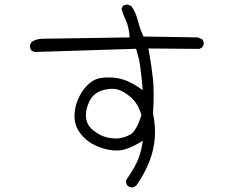

<svg xmlns="http://www.w3.org/2000/svg" viewBox="-20 -779 1040 848"><path d="M559.1 -187Q525.9 -167.5 493.7 -167.5Q461.4 -167.5 436.5 -177.2Q412.1 -186.5 389.2 -205.6Q359.4 -230 359.4 -270Q359.4 -296.4 373 -327.6Q390.6 -367.2 432.1 -379.9Q456.1 -386.7 475.1 -386.7Q487.8 -386.7 497.3 -384.3Q506.8 -381.8 513.9 -378.7Q521 -375.5 528.3 -371.1Q542.5 -362.8 557.6 -349.6Q588.9 -322.8 603.5 -274.4L604.5 -270.5L603.5 -266.1Q582.5 -203.6 559.1 -187ZM664.6 -196.8Q664.6 -235.8 655.8 -277.3Q658.7 -325.7 658.7 -363Q658.7 -400.4 655.8 -428.2Q649.9 -485.4 638.2 -549.3L635.7 -564.9L860.4 -563L873 -569.3L879.4 -582.5Q879.9 -584 879.9 -585Q879.9 -596.7 874 -604.5L854.5 -613.8L613.3 -617.7L609.9 -626Q595.7 -659.7 586.9 -694.8Q579.1 -725.1 560.5 -751.5L546.4 -758.3Q544.9 -758.8 543.9 -758.8Q531.7 -758.8 522.9 -752.9L516.6 -740.7Q522.5 -717.3 533.2 -695.3Q546.9 -668 551.3 -628.4L552.7 -613.8L168 -607.9Q140.6 -607.9 119.6 -593.8L112.8 -579.6Q112.3 -578.1 112.3 -577.1Q112.3 -564.9 118.2 -556.2L131.8 -549.3L581.1 -563.5Q588.9 -537.6 592.8 -521Q596.7 -504.4 598.6 -490.2Q600.6 -476.1 602.1 -463.4Q605.5 -438.5 610.4 -380.9L587.4 -396.5Q549.3 -421.4 517.1 -429.7Q490.2 -437 460.9 -437Q425.3 -437 404.8 -429.2Q377.4 -418.9 352.1 -387.2Q331.1 -360.4 319.3 -326.7Q309.1 -297.4 309.1 -267.1Q309.1 -244.1 315.4 -225.6Q323.2 -201.2 346.7 -175.8Q370.1 -150.4 404.1 -135.3Q438 -120.1 472.7 -115.7Q483.9 -114.3 494.6 -114.3Q515.1 -114.3 532.2 -119.6Q560.1 -128.4 586.4 -143.1L610.8 -157.2L606 -129.4Q599.6 -95.7 585.4 -64.5Q571.3 -33.2 537.1 16.6Q536.6 19 536.6 21.5Q536.6 33.2 543.5 41.5Q551.3 47.4 561.5 49.3Q571.8 47.4 581.5 41Q614.7 -5.4 636.2 -57.1Q664.6 -125 664.6 -196.8Z"/></svg>

Font: NaikaiFont
Style: ExtraLight
Weight: 200
Version: Version 1.89